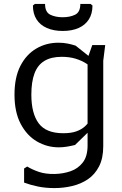

<svg xmlns="http://www.w3.org/2000/svg" viewBox="-20 -740 623 980"><path d="M258 220Q212 220 173.5 212Q135 204 103 192V120L119 110Q143 125 177.5 137Q212 149 260 148Q302 147 340 134Q378 121 402.5 89.5Q427 58 427 3V-442L451 -510H517L507 -430V6Q507 68 485.5 109.5Q464 151 428.5 175Q393 199 348.5 209.5Q304 220 258 220ZM280 12Q220 12 168.5 -18Q117 -48 85.5 -108Q54 -168 54 -257Q54 -345 84 -403.5Q114 -462 165 -492Q216 -522 278 -522Q304 -522 326 -517.5Q348 -513 366 -507L464 -429V-378Q446 -399 421.5 -415Q397 -431 365.5 -440.5Q334 -450 295 -450Q241 -450 206.5 -429Q172 -408 156 -365Q140 -322 140 -257Q140 -161 177.5 -110.5Q215 -60 303 -60Q343 -60 369.5 -69.5Q396 -79 413 -94.5Q430 -110 441 -129V-76L363 0Q343 5 322 8.5Q301 12 280 12ZM300 -582Q254 -582 219.5 -597Q185 -612 166.5 -641Q148 -670 148 -712L158 -720H210Q210 -678 236.5 -665Q263 -652 300 -652Q337 -652 363.5 -665Q390 -678 390 -720H442L452 -712Q452 -670 433.5 -641Q415 -612 381 -597Q347 -582 300 -582Z"/></svg>

Font: AR One Sans
Style: Regular
Weight: 400
Designer: Niteesh Yadav
Foundry: Niteesh Yadav
Version: Version 1.001;gftools[0.9.33]